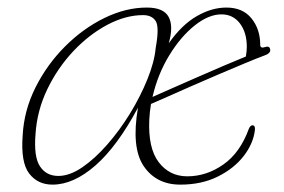

<svg xmlns="http://www.w3.org/2000/svg" viewBox="-20 -481 751 508"><path d="M654.5 -137.5Q650.5 -101.5 624.8 -68.2Q599 -35 556.2 -13.8Q513.5 7.5 457 7.5Q393.5 7.5 360.2 -41.5Q327 -90.5 345 -196Q290.5 -94 232.5 -43.2Q174.5 7.5 119 7.5Q79.5 7.5 57 -22.2Q34.5 -52 40 -123Q43.5 -189 74 -249.8Q104.5 -310.5 152.2 -358.2Q200 -406 256.5 -433.5Q313 -461 368.5 -461Q413 -461 426.2 -436.2Q439.5 -411.5 426.5 -366.5Q461 -415.5 500.5 -438.2Q540 -461 579 -461Q622.5 -461 645.5 -432.2Q668.5 -403.5 668.5 -362.5Q668.5 -352 681.5 -356.5Q694 -360.5 695 -349Q695.5 -340.5 683 -335.5Q661.5 -327.5 629 -314Q596.5 -300.5 559 -284.5Q521.5 -268.5 485.8 -252.8Q450 -237 421.8 -224.5Q393.5 -212 379.5 -206Q376 -185 375 -164.5Q371.5 -89 400 -51.8Q428.5 -14.5 475.5 -14.5Q526.5 -14.5 571 -45.8Q615.5 -77 638.5 -140.5Q642.5 -149.5 648 -149.5Q655.5 -149.5 654.5 -137.5ZM566 -443Q532 -443 495 -413.5Q458 -384 427.8 -334.5Q397.5 -285 383.5 -224.5Q401.5 -232.5 432 -246Q462.5 -259.5 498.5 -275.2Q534.5 -291 569.5 -306Q604.5 -321 630.5 -331.5Q633 -345.5 633 -357Q633 -395 614.8 -419Q596.5 -443 566 -443ZM74 -126.5Q69 -66 85.8 -40.8Q102.5 -15.5 134.5 -15.5Q164 -15.5 197.5 -38.2Q231 -61 264 -98.8Q297 -136.5 324.5 -181.5Q352 -226.5 370.2 -271.8Q388.5 -317 392 -354.5Q402 -409.5 392 -425.2Q382 -441 358.5 -441Q312.5 -441 264.2 -415.5Q216 -390 174.2 -345.8Q132.5 -301.5 105.2 -245Q78 -188.5 74 -126.5Z"/></svg>

Font: Fraunces 9pt S000 Thin
Style: Italic
Weight: 100
Italic angle: -16°
Version: Version 1.000; ttfautohint (v1.8.3)